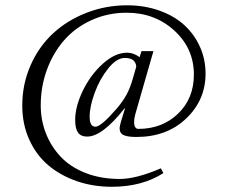

<svg xmlns="http://www.w3.org/2000/svg" viewBox="-20 -696 863 732"><path d="M406.2 16.1Q335.4 16.1 273.4 -5.1Q211.4 -26.4 165 -65.2Q118.7 -104 91.8 -163.1Q64.9 -222.2 64.9 -293.5Q64.9 -375.5 96.7 -447.3Q128.4 -519 182.4 -568.8Q236.3 -618.7 309.8 -647.2Q383.3 -675.8 464.4 -675.8Q531.2 -675.8 587.9 -655.5Q644.5 -635.3 682.9 -600.1Q721.2 -564.9 742.4 -517.3Q763.7 -469.7 763.7 -415.5Q763.7 -314.5 689.7 -244.1Q615.7 -173.8 500.5 -173.8Q466.8 -173.8 451.4 -180.9Q436 -188 436 -207.5Q436 -219.2 456.5 -282.2L455.1 -283.2Q370.1 -175.3 312.5 -175.3Q288.1 -175.3 277.3 -190.7Q266.6 -206.1 266.6 -238.8Q266.6 -289.1 295.2 -348.9Q323.7 -408.7 370.8 -451.9Q418 -495.1 464.8 -495.1Q489.3 -495.1 512.2 -478L519.5 -501H564.9L495.6 -259.8Q491.2 -243.7 491.2 -228.5Q491.2 -218.8 495.4 -211.7Q499.5 -204.6 507.3 -204.6Q598.6 -204.6 658.9 -262.7Q719.2 -320.8 719.2 -411.6Q719.2 -511.2 644.8 -579.3Q570.3 -647.5 462.9 -647.5Q390.6 -647.5 328.6 -619.1Q266.6 -590.8 224.6 -542.7Q182.6 -494.6 158.9 -430.2Q135.3 -365.7 135.3 -294.4Q135.3 -238.3 154.8 -188.2Q174.3 -138.2 210.9 -98.9Q247.6 -59.6 305.9 -36.6Q364.3 -13.7 436.5 -13.7Q499 -13.7 593.3 -54.2L603 -36.1Q521.5 16.1 406.2 16.1ZM343.8 -212.9Q365.2 -212.9 424.3 -281.2Q447.8 -308.6 461.9 -334.2Q476.1 -359.9 486.3 -396L499.5 -441.9Q497.1 -475.1 455.6 -475.1Q424.8 -475.1 392.6 -435.1Q360.4 -395 341.1 -342.5Q321.8 -290 321.8 -251Q321.8 -212.9 343.8 -212.9Z"/></svg>

Font: Elstob
Style: Regular
Weight: 400
Designer: Peter S. Baker
Version: Version 1.015